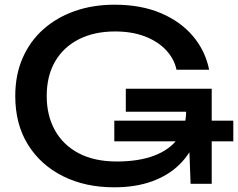

<svg xmlns="http://www.w3.org/2000/svg" viewBox="-20 -784 1014 818"><path d="M467 -270H974V-182H467ZM516 -406H882V-342H842Q842 -262 817.5 -196.5Q793 -131 745.5 -84Q698 -37 628 -11.5Q558 14 466 14Q343 14 248 -33.5Q153 -81 99 -168Q45 -255 45 -375Q45 -465 76.5 -537Q108 -609 165 -659.5Q222 -710 299 -737Q376 -764 468 -764Q581 -764 665.5 -728Q750 -692 802.5 -629.5Q855 -567 871 -487H732Q722 -534 687 -571Q652 -608 597 -629Q542 -650 470 -650Q382 -650 316.5 -617Q251 -584 215 -522.5Q179 -461 179 -375Q179 -292 214 -229Q249 -166 315.5 -131Q382 -96 478 -96Q571 -96 637 -121Q703 -146 738 -194Q773 -242 773 -311V-346L802 -308H516ZM778 -380H882V-1H792Z"/></svg>

Font: Bounded
Style: Regular
Weight: 400
Designer: Vlad Churkin
Version: Version 1.0